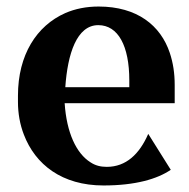

<svg xmlns="http://www.w3.org/2000/svg" viewBox="-20 -558 580 588"><path d="M35 -246C35 -211 41 -177 53 -146C88 -54 170 10 297 10C395 10 462 -10 503 -38L434 -148C407 -86 366 -47 307 -47C288 -47 272 -51 257 -61C214 -88 184 -151 178 -242H515V-298C515 -334 510 -366 500 -396C472 -480 400 -538 282 -538C244 -538 210 -531 180 -518C92 -479 35 -390 35 -265ZM180 -291C187 -393 215 -481 281 -481C342 -481 376 -417 376 -312V-291Z"/></svg>

Font: Aerodynamic
Style: Regular
Weight: 500
Designer: Google
Version: Version 2.000980; 2014